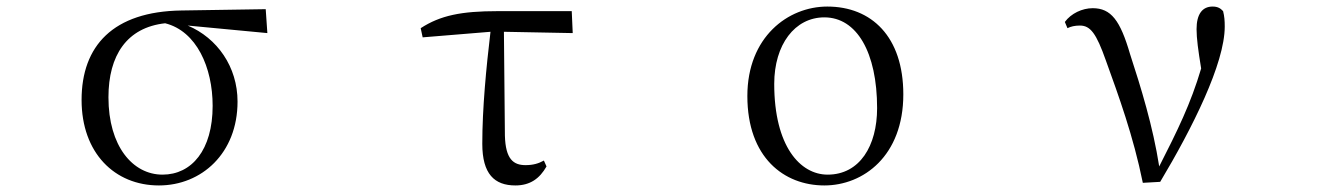

<svg xmlns="http://www.w3.org/2000/svg" viewBox="-20 -551 4040 586"><path d="M465 15C595 15 705 -83 705 -241C705 -347 643 -435 553 -473L796 -450L791 -523L534 -519C325 -516 229 -411 229 -246C229 -84 330 15 465 15ZM484 -480C580 -456 629 -345 629 -228C629 -93 565 -18 476 -18C385 -18 311 -105 311 -254C311 -382 367 -467 484 -480Z M1553 15C1598 15 1627 -6 1648 -43L1640 -61C1624 -52 1607 -47 1584 -47C1547 -47 1523 -65 1521 -137L1518 -454L1728 -450L1725 -517H1499C1388 -517 1324 -504 1264 -465L1270 -437L1477 -454C1464 -344 1452 -221 1452 -112C1452 -20 1489 15 1553 15Z M2496 15C2615 15 2737 -75 2737 -263C2737 -439 2640 -531 2505 -531C2385 -531 2261 -438 2261 -258C2261 -70 2373 15 2496 15ZM2506 -18C2422 -18 2343 -105 2343 -295C2343 -415 2406 -498 2496 -498C2595 -498 2657 -391 2657 -221C2657 -106 2604 -18 2506 -18Z M3468 7 3521 4C3619 -160 3718 -357 3718 -470C3718 -488 3717 -501 3713 -517C3705 -526 3696 -531 3681 -531C3649 -531 3632 -507 3632 -462C3632 -434 3637 -397 3646 -342C3614 -234 3574 -153 3518 -43C3499 -165 3462 -285 3429 -386C3399 -489 3371 -526 3315 -526C3283 -526 3249 -510 3230 -484L3238 -465C3248 -470 3260 -473 3276 -473C3308 -473 3326 -449 3355 -367C3394 -259 3439 -136 3468 7Z"/></svg>

Font: Harano Aji Mincho CN
Style: Regular
Weight: 400
Foundry: Masamichi Hosoda
Version: HaranoAjiMinchoCN-Regular version 20230610;ttx 4.39.4